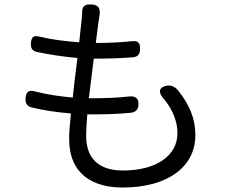

<svg xmlns="http://www.w3.org/2000/svg" viewBox="-20 -799 1020 858"><path d="M315 -451 305 -363C250 -368 192 -376 138 -390C109 -399 96 -389 94 -359C93 -338 100 -325 121 -319C174 -306 234 -297 297 -292C292 -246 289 -207 289 -179C289 -19 396 39 529 39C723 39 853 -49 853 -195C853 -269 827 -331 775 -396C762 -411 744 -420 725 -416C684 -408 688 -381 717 -351C755 -303 773 -252 773 -204C773 -103 678 -37 529 -37C417 -37 365 -96 365 -191C365 -215 367 -249 370 -288H406C460 -288 511 -290 564 -295C586 -297 598 -310 599 -332C600 -359 585 -371 558 -368C504 -362 449 -360 396 -360H377L388 -448L399 -537H406C472 -537 522 -539 574 -543C596 -545 605 -557 606 -579C607 -606 598 -618 571 -615C523 -610 468 -607 408 -607L421 -708C422 -714 423 -720 424 -726C430 -758 423 -777 390 -779C357 -781 346 -771 347 -738C346 -731 346 -723 345 -713L334 -610C276 -614 212 -622 157 -635C130 -643 120 -633 118 -605C117 -584 124 -572 144 -567C200 -555 266 -545 326 -540Z"/></svg>

Font: GenSenRounded2 TW R
Style: Regular
Weight: 400
Version: Version 2.100;PS 2.1;hotconv 16.6.51;makeotf.lib2.5.65220 DE